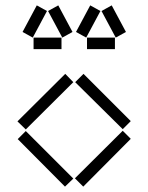

<svg xmlns="http://www.w3.org/2000/svg" viewBox="-20 -683 552 715"><path d="M64 -564 102 -543 155 -642 117 -663ZM159 -642 212 -543 250 -564 197 -663ZM263 -564 301 -543 354 -642 316 -663ZM358 -642 411 -543 449 -564 396 -663ZM105 -500H209V-543H105ZM304 -500H408V-543H304ZM45 -231 76 -201 253 -377 223 -408ZM260 -377 437 -202 467 -232 291 -408ZM259 -19 290 12 467 -166 437 -196ZM46 -165 222 12 253 -18 76 -195Z"/></svg>

Font: Anthony
Style: Regular
Weight: 400
Designer: Sun Young Oh
Foundry: Velvetyne Type Foundry
Version: Version 1.000;hotconv 1.0.109;makeotfexe 2.5.65596